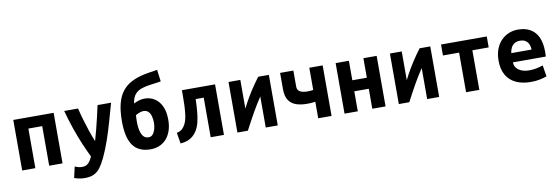

<svg xmlns="http://www.w3.org/2000/svg" viewBox="-64 -1278 5729 1968"><g transform="rotate(-10 2800.0 -294.0)"><path d="M71 0V-526H491V0H352V-412H208V0Z M693 188Q659 188 630 182Q601 176 582 168L608 53Q630 63 648 67Q666 71 685 71Q726 71 751 44Q776 17 790 -20Q758 -85 724.5 -164Q691 -243 659.5 -334Q628 -425 601 -526H745Q758 -471 776.5 -407.5Q795 -344 816 -281.5Q837 -219 859 -167Q875 -220 890.5 -281.5Q906 -343 921 -406Q936 -469 948 -526H1089Q1061 -428 1034.5 -334.5Q1008 -241 978 -153.5Q948 -66 909 17Q881 76 852.5 114Q824 152 786 170Q748 188 693 188Z M1407 15Q1342 15 1296 -6.5Q1250 -28 1221 -70Q1192 -112 1178.5 -174.5Q1165 -237 1165 -319Q1165 -427 1185 -503Q1205 -579 1244.5 -628.5Q1284 -678 1343 -708Q1402 -738 1480 -754Q1502 -759 1523.5 -762Q1545 -765 1567 -768Q1589 -771 1612 -776L1628 -653Q1609 -649 1589.5 -646.5Q1570 -644 1550.5 -641.5Q1531 -639 1512 -636Q1465 -630 1424.5 -616.5Q1384 -603 1356 -571Q1328 -539 1320 -477Q1348 -492 1377 -500Q1406 -508 1434 -508Q1491 -508 1536.5 -479.5Q1582 -451 1609 -394.5Q1636 -338 1636 -254Q1636 -187 1618 -136.5Q1600 -86 1568.5 -52Q1537 -18 1495.5 -1.5Q1454 15 1407 15ZM1408 -110Q1434 -110 1451 -130Q1468 -150 1477 -181.5Q1486 -213 1486 -248Q1486 -287 1477 -318Q1468 -349 1449 -366.5Q1430 -384 1401 -384Q1384 -384 1362.5 -377Q1341 -370 1318 -356Q1317 -344 1316 -326.5Q1315 -309 1315 -289Q1315 -260 1318.5 -228.5Q1322 -197 1332 -170Q1342 -143 1360 -126.5Q1378 -110 1408 -110Z M1718 9 1699 -105Q1738 -113 1757.5 -132.5Q1777 -152 1789 -176Q1807 -211 1814.5 -261Q1822 -311 1824 -365.5Q1826 -420 1826 -466V-526H2171V0H2033V-412H1949V-399Q1947 -341 1942 -283Q1937 -225 1924.5 -173Q1912 -121 1885 -81Q1868 -56 1845 -36.5Q1822 -17 1790.5 -5.5Q1759 6 1718 9Z M2311 0V-526H2434V-227Q2448 -256 2463.5 -284.5Q2479 -313 2496 -342Q2513 -371 2532.5 -401Q2552 -431 2573.5 -462Q2595 -493 2620 -526H2731V0H2606V-323Q2580 -284 2557 -246.5Q2534 -209 2512.5 -171Q2491 -133 2468.5 -91Q2446 -49 2420 0Z M3152 0V-172Q3136 -170 3120.5 -168.5Q3105 -167 3090.5 -166.5Q3076 -166 3061 -166Q3003 -166 2954.5 -182Q2906 -198 2877 -239.5Q2848 -281 2848 -355V-526H2986V-360Q2986 -331 3001.5 -316Q3017 -301 3041 -295.5Q3065 -290 3090 -290Q3108 -290 3124 -291.5Q3140 -293 3152 -295V-526H3291V0Z M3426 0V-526H3564V-323H3715V-526H3853V0H3715V-208H3564V0Z M3991 0V-526H4114V-227Q4128 -256 4143.5 -284.5Q4159 -313 4176 -342Q4193 -371 4212.5 -401Q4232 -431 4253.5 -462Q4275 -493 4300 -526H4411V0H4286V-323Q4260 -284 4237 -246.5Q4214 -209 4192.5 -171Q4171 -133 4148.5 -91Q4126 -49 4100 0Z M4691 0V-412H4523V-526H4999V-412H4829V0Z M5364 12Q5275 12 5210 -18.5Q5145 -49 5110 -109.5Q5075 -170 5075 -259Q5075 -329 5095.5 -381.5Q5116 -434 5151.5 -469.5Q5187 -505 5231.5 -522.5Q5276 -540 5323 -540Q5401 -540 5454 -509Q5507 -478 5534 -418Q5561 -358 5561 -270Q5561 -257 5560.5 -242.5Q5560 -228 5559 -218H5217Q5217 -167 5259.5 -137.5Q5302 -108 5369 -108Q5410 -108 5448.5 -116.5Q5487 -125 5512 -134L5531 -17Q5496 -4 5455 4Q5414 12 5364 12ZM5217 -314H5428Q5428 -342 5418 -367Q5408 -392 5385.5 -408Q5363 -424 5326 -424Q5290 -424 5267 -408.5Q5244 -393 5232 -368Q5220 -343 5217 -314Z"/></g></svg>

Font: Ubuntu Sans Mono
Style: Bold
Weight: 700
Monospace: yes
Designer: Dalton Maag Ltd
Foundry: Dalton Maag Ltd
Version: Version 1.006